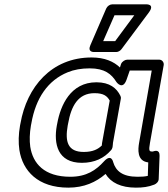

<svg xmlns="http://www.w3.org/2000/svg" viewBox="-20 -827 772 882"><path d="M392 -513C461 -513 492 -487 515 -450C515 -450 543 -411 561 -460L576 -503H677L619 -171C614 -142 608 -87 661 -81L659 -19C645 -16 632 -15 612 -15C542 -15 512 -42 500 -82C500 -82 492 -123 458 -86C421 -45 377 -15 303 -15C183 -15 131 -76 119 -153C115 -182 116 -214 122 -250L124 -260C144 -376 200 -458 291 -495C320 -507 354 -513 392 -513ZM74 -260 72 -250C65 -210 64 -172 69 -138C84 -42 154 35 294 35C366 35 421 10 465 -28C489 12 536 35 604 35C636 35 661 32 689 21C699 17 709 7 709 -5L713 -111C714 -143 689 -133 682 -131H678C665 -131 663 -136 669 -171L732 -528C734 -539 726 -553 711 -553H565C555 -553 541 -545 536 -533L531 -517C503 -544 461 -563 401 -563C216 -563 103 -427 74 -260ZM533 -387C516 -422 484 -449 423 -449C304 -449 258 -343 243 -260L241 -250C226 -167 244 -79 356 -79C415 -79 459 -101 490 -137C494 -141 496 -147 497 -151C499 -161 498 -167 499 -171L535 -373C536 -378 535 -384 533 -387ZM484 -365 449 -171C448 -166 448 -163 448 -159C431 -142 407 -129 365 -129C291 -129 278 -176 291 -250L293 -260C307 -340 339 -399 414 -399C456 -399 472 -386 484 -365ZM506 -757H597L509 -638H454ZM495 -807C485 -807 473 -799 468 -788L395 -619C381 -587 410 -588 413 -588H514C522 -588 532 -593 538 -601L664 -770C694 -811 649 -807 649 -807Z"/></svg>

Font: Asimov
Style: XWidOuIt
Weight: 500
Designer: Google
Version: Version 2.000980; 2014